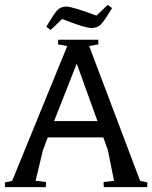

<svg xmlns="http://www.w3.org/2000/svg" viewBox="-30 -768 625 788"><path d="M413 -151 394 -204H166L146 -151L116 -26L159 -21L158 0H-9L-10 -19L20 -26L246 -579L208 -586L209 -605H373L374 -586L336 -579L545 -26L575 -19L574 0H396L395 -21L438 -26ZM285 -507 192 -271H370ZM412 -748 430 -735Q397 -680 383 -666.5Q369 -653 344 -653Q319 -653 225 -690L178 -645L160 -658Q191 -711 205 -726Q219 -741 242.5 -741Q266 -741 366 -704Z"/></svg>

Font: Balthazar
Style: Regular
Weight: 400
Designer: Dario Manuel Muhafara
Foundry: Dario Manuel Muhafara
Version: Version 1.000